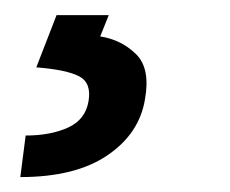

<svg xmlns="http://www.w3.org/2000/svg" viewBox="-20 -23 307 256"><path d="M55.4 -2.8H125L113.6 25.6Q141.3 29.8 161 48.8Q180.8 67.8 173.3 109.4Q165.8 155.2 123.2 184.1Q80.6 213.1 7.1 213.1L14.2 157.7Q47.2 157.7 70.5 147.2Q93.8 136.7 98 112.2Q102.3 87.7 85.6 78.8Q68.9 70 28.4 66.8Z"/></svg>

Font: Inter UI
Style: Italic
Weight: 400
Italic angle: -9.39999°
Designer: Rasmus Andersson
Foundry: rsms
Version: 3.2;8d6f07862